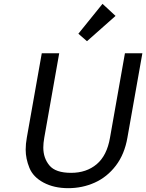

<svg xmlns="http://www.w3.org/2000/svg" viewBox="-20 -975 763 1002"><path d="M289 -697 211 -256Q206 -228 206 -205Q206 -150 238 -111.5Q270 -73 351 -73Q431 -73 484.5 -118Q538 -163 554 -256L632 -697H723L645 -257Q630 -170 584.5 -110.5Q539 -51 474.5 -22Q410 7 336 7Q262 7 207.5 -22Q153 -51 133.5 -99Q114 -147 114 -194Q114 -224 120 -257L198 -697ZM389 -799 515 -955 583 -892 434 -760Z"/></svg>

Font: Fz Poppins
Style: Italic
Weight: 400
Italic angle: -10°
Designer: Ninad Kale (Devanagari), Jonny Pinhorn (Latin)
Foundry: Indian Type Foundry
Version: Vit hóa bi Vntype.Com & FontZin.Com